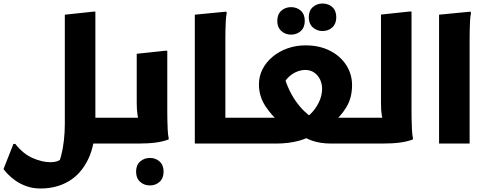

<svg xmlns="http://www.w3.org/2000/svg" viewBox="-59 -827 2804 1106"><path d="M459.5 0V-148.7H622.8V-20L602.8 0ZM29.2 2.1Q74.7 59.8 129.3 83.5Q183.8 107.3 230.4 107.3Q255.8 107.3 272.5 100.8Q289.2 94.3 306.3 82.8L269.5 127.6Q283.6 107 293.6 68.6Q303.7 30.3 309 -17.4Q314.4 -65.1 314.4 -112.4V-742.4L479.6 -760H490.4V-127.6Q490.4 4.1 449.2 89.6Q408 175.2 337.1 217Q266.1 258.8 174.8 258.8Q128.5 258.8 91.8 245.1Q55.1 231.5 27.9 211.8Q0.8 192.1 -15.9 174Q-32.5 155.8 -38.8 146.8L18.4 2.1Z M603 0V-128.7L623 -148.7H808.2L749.7 -122.1Q738 -134 733.3 -164.1Q728.6 -194.1 728.6 -235.6V-517.2L893.8 -534.8H904.6V-186Q904.6 -166 905.1 -136.5Q905.6 -107 907.1 -78.5Q908.6 -50 912.6 -32V-24Q882.6 -12 839.9 -6Q797.2 0 734.2 0ZM724.9 161.6Q724.9 124 748.1 103.4Q771.3 82.8 804.5 82.8Q837.6 82.8 860.5 103.4Q883.3 124 883.3 161.6Q883.3 199.3 860.6 220.3Q837.8 241.2 804.1 241.2Q771.3 241.2 748.1 220.3Q724.9 199.3 724.9 161.6Z M1205.7 0V-148.7H1369V-20L1349 0ZM1063.2 -742.4 1244.4 -760 1247.2 -752Q1243.2 -734 1241.7 -707Q1240.2 -680 1239.7 -652Q1239.2 -624 1239.2 -604V0H1063.2Z M1700.7 -565.7Q1780.5 -565.7 1841.1 -535.1Q1901.6 -504.5 1935.3 -452.3Q1969 -400.1 1969 -336.2Q1969 -263 1935.5 -208.3Q1901.9 -153.6 1849.2 -111.2L1813 -148.7H2049.5L2049.8 -20L2029.8 0H1851.6Q1783.1 0 1734.5 -18.2Q1685.9 -36.3 1649.7 -68.9L1778.8 -73.1Q1724.7 -32.8 1664 -16.4Q1603.3 0 1530.2 0H1349V-128.7L1369 -148.7H1605.3L1565.9 -110.5Q1509.6 -155.6 1471.1 -213.6Q1432.6 -271.6 1432.6 -340.4Q1432.6 -388.2 1453.6 -429Q1474.7 -469.7 1511.8 -500.5Q1548.9 -531.3 1597.5 -548.5Q1646 -565.7 1700.7 -565.7ZM1553.3 -304 1569.2 -434.1Q1578.1 -376.8 1598.2 -329.6Q1618.2 -282.4 1643.4 -246.4Q1668.6 -210.4 1693.8 -186.4Q1719 -162.3 1737.6 -151.3L1684.8 -137.4Q1716.6 -154.6 1741.7 -183.1Q1766.8 -211.6 1781.6 -246.2Q1796.5 -280.8 1796.5 -315.7Q1796.5 -343.6 1785.1 -368.3Q1773.7 -392.9 1751.7 -408.5Q1729.8 -424.1 1699 -424.1Q1674.4 -424.1 1647.2 -412.5Q1620 -400.9 1595.6 -374.8Q1571.2 -348.8 1553.3 -304ZM1798.9 -648.3Q1766.1 -648.3 1742.9 -669.3Q1719.7 -690.2 1719.7 -727.5Q1719.7 -765.5 1742.9 -786.1Q1766.1 -806.7 1798.9 -806.7Q1832.4 -806.7 1855.3 -786.1Q1878.1 -765.5 1878.1 -727.5Q1878.1 -690.2 1855.3 -669.3Q1832.4 -648.3 1798.9 -648.3ZM1617.5 -627.5Q1584.7 -627.5 1561.5 -648.5Q1538.3 -669.4 1538.3 -706.7Q1538.3 -744.7 1561.5 -765.3Q1584.7 -785.9 1617.5 -785.9Q1651 -785.9 1673.9 -765.3Q1696.7 -744.7 1696.7 -706.7Q1696.7 -669.4 1673.9 -648.5Q1651 -627.5 1617.5 -627.5Z M2010 0V-128.7L2030 -148.7H2215.2L2156.7 -122.1Q2145 -134 2140.3 -162.7Q2135.6 -191.3 2135.6 -232.8V-743.1L2300.8 -760.7H2311.6V-186Q2311.6 -166 2312.1 -136.5Q2312.6 -107 2314.1 -78.5Q2315.6 -50 2319.6 -32V-24Q2289.6 -12 2246.9 -6Q2204.2 0 2141.2 0Z M2470.2 -742.4 2651.4 -760 2654.2 -752Q2650.2 -734 2648.7 -707Q2647.2 -680 2646.7 -652Q2646.2 -624 2646.2 -604V0H2470.2Z"/></svg>

Font: Kufam
Style: Italic
Weight: 400
Italic angle: -11°
Designer: Artur Schmal
Foundry: Original Type
Version: Version 1.301; ttfautohint (v1.8.3)